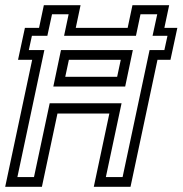

<svg xmlns="http://www.w3.org/2000/svg" viewBox="-31 -720 704 740"><path d="M-11 0 93 -489.5H38.5L65 -612.5H119.5L138 -700H279.5L261 -612.5H461L479.5 -700H621L602.5 -612.5H652.5L626 -489.5H576L472 0H330.5L390.5 -282.5H190.5L130.5 0ZM36 -37.5H100L160.5 -322H437.5L377 -37.5H441.5L545.5 -527H602.5L614.5 -582H557L575 -665H510.5L493 -582H216L233.5 -665H169.5L151.5 -582H92L80 -527H140ZM174.5 -386.5 204 -527H481L451.5 -386.5ZM220.5 -424H420.5L434.5 -489.5H234.5Z"/></svg>

Font: Tourney Condensed Regular
Style: Italic
Weight: 400
Width: 3
Italic angle: -12°
Designer: Tyler Finck
Foundry: Etcetera Type Co
Version: Version 1.010; ttfautohint (v1.8.3)